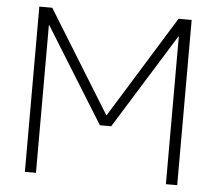

<svg xmlns="http://www.w3.org/2000/svg" viewBox="-52 -787 953 845"><g transform="rotate(5 424.5 -365.0)"><path d="M711 0V-652H709L449 -233H399L139 -652H137V0H88V-730H145L423 -280H425L703 -730H761V0Z"/></g></svg>

Font: Mplus 1p Light
Style: Regular
Weight: 300
Version: Version 1.061